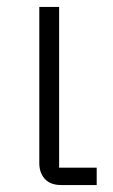

<svg xmlns="http://www.w3.org/2000/svg" viewBox="-20 -532 325 552"><path d="M258 -50V0H156Q125 0 109 -17.5Q93 -35 93 -63V-512H150V-50Z"/></svg>

Font: IBM Plex Sans Light
Style: Regular
Weight: 300
Designer: Mike Abbink, Paul van der Laan, Pieter van Rosmalen
Foundry: Bold Monday
Version: Version 3.201